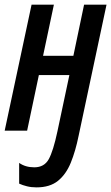

<svg xmlns="http://www.w3.org/2000/svg" viewBox="-23 -560 477 823"><path d="M133.3 243.2Q111.3 243.2 92.5 238.5Q73.7 233.9 59.1 227.1V138.2Q85.9 157.2 124 157.2Q166.5 157.2 185.8 122.6Q205.1 87.9 223.1 3.4L274.4 -238.3H143.6L93.3 0H-2.9L112.3 -540H208L161.6 -320.8H291.5L337.4 -540H433.6L314 22Q300.8 87.4 280.5 137.2Q260.3 187 225.6 215.1Q190.9 243.2 133.3 243.2Z"/></svg>

Font: Open Sans Condensed SemiBold
Style: Italic
Weight: 600
Width: 3
Italic angle: -12°
Designer: Monotype Design Team
Foundry: Monotype Imaging Inc.
Version: Version 3.000; ttfautohint (v1.8.4)